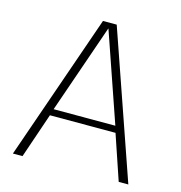

<svg xmlns="http://www.w3.org/2000/svg" viewBox="-102 -767 807 858"><g transform="rotate(15 302.0 -338.0)"><path d="M34 0H78.5L149.5 -208H453L523.5 0H568L333 -676.5H269.5ZM158.5 -238.5 301 -649.5H302L444 -238.5Z"/></g></svg>

Font: Anybody UltraCondensed Thin ExtraLight
Style: Regular
Weight: 250
Version: Version 1.111